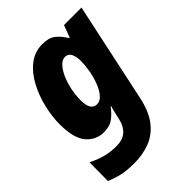

<svg xmlns="http://www.w3.org/2000/svg" viewBox="-227 -673 1027 1027"><g transform="rotate(-45 286.5 -159.5)"><path d="M179 240Q120 240 82 231Q44 222 10 207L11 66Q48 86 88.5 97Q129 108 174 108Q220 108 247 85.5Q274 63 285 20L289 2Q294 -17 298.5 -38Q303 -59 306 -64H302Q281 -35 253 -13.5Q225 8 179 8Q121 8 81.5 -37.5Q42 -83 42 -189Q42 -249 57.5 -313.5Q73 -378 103 -434Q133 -490 177.5 -524.5Q222 -559 280 -559Q327 -559 353.5 -539Q380 -519 404 -480H408L434 -549H566L446 13Q428 99 389.5 148.5Q351 198 297 219Q243 240 179 240ZM259 -124Q283 -124 302 -146Q321 -168 334.5 -202.5Q348 -237 355 -276Q362 -315 362 -349Q362 -384 351 -404.5Q340 -425 317 -425Q296 -425 277 -405Q258 -385 243.5 -352.5Q229 -320 220.5 -280.5Q212 -241 212 -201Q212 -124 259 -124Z"/></g></svg>

Font: Noto Sans Disp ExtBd
Style: Italic
Weight: 800
Italic angle: -12°
Designer: Monotype Design Team
Foundry: Monotype Imaging Inc.
Version: Version 2.000;GOOG;noto-source:20170915:90ef993387c0